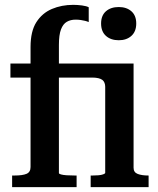

<svg xmlns="http://www.w3.org/2000/svg" viewBox="-20 -772 652 792"><path d="M23 -510H420V-452H23ZM470 -606Q437 -606 417 -624Q397 -642 397 -675Q397 -708 417 -725.5Q437 -743 470 -743Q502 -743 522 -725.5Q542 -708 542 -675Q542 -642 522 -624Q502 -606 470 -606ZM354 0V-48H362Q375 -48 386.5 -49Q398 -50 406 -53Q414 -56 414 -59V-414Q414 -423 411 -430.5Q408 -438 402 -442.5Q396 -447 385.5 -449.5Q375 -452 361 -452H352V-510H531V-80Q531 -61 548 -54.5Q565 -48 592 -48H593V0ZM296 0H30V-48H40Q73 -48 89.5 -55Q106 -62 106 -83V-578Q106 -643 130 -680.5Q154 -718 194 -735Q234 -752 282 -752Q300 -752 318.5 -749.5Q337 -747 346 -742V-681Q339 -684 331 -686Q323 -688 313 -689.5Q303 -691 292 -691Q271 -691 255.5 -682Q240 -673 231.5 -650.5Q223 -628 223 -587V-58Q223 -55 231.5 -52.5Q240 -50 255 -49Q270 -48 289 -48H296Z"/></svg>

Font: Roboto Serif 28pt Condensed Medium
Style: Regular
Weight: 500
Width: 3
Designer: Greg Gazdowicz
Foundry: Commercial Type
Version: Version 1.008